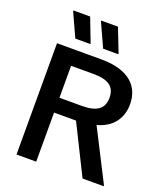

<svg xmlns="http://www.w3.org/2000/svg" viewBox="-153 -952 902 1054"><g transform="rotate(20 298.0 -425.0)"><path d="M242.5 -708.3V-713.3L190 -850H92.5V-845L155 -708.3ZM405.8 -708.3V-713.3L352.5 -850H255V-845L317.5 -708.3ZM184.2 0V-286.7H312.5L455 0H578.3V-5L426.7 -302.5C514.2 -325.8 560.8 -388.3 560.8 -471.7C560.8 -573.3 493.3 -650 328.3 -650H69.2V0ZM184.2 -560H315.8C400.8 -560 442.5 -532.5 442.5 -466.7C442.5 -402.5 401.7 -373.3 315.8 -373.3H184.2Z"/></g></svg>

Font: Familjen Grotesk Medium
Style: Regular
Weight: 500
Designer: Anders Wikstroem, Jonas Baeckman, Matilda Gysing, Kristian Moeller
Foundry: Familjen STHLM AB
Version: Version 2.000